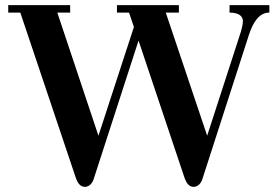

<svg xmlns="http://www.w3.org/2000/svg" viewBox="-20 -713 1074 747"><path d="M12 -664H59L276 -18C283 0 293 14 310 14C327 14 339 0 344 -15L519 -555L699 -18C706 0 716 14 733 14C750 14 762 0 767 -15L949 -579C966 -630 990 -664 1028 -664V-693H873V-664C912 -664 925 -648 925 -631C925 -616 920 -600 917 -589L786 -185L625 -664H676V-693H435V-664H482L501 -608L363 -185L203 -664H253V-693H12Z"/></svg>

Font: Monomakh Unicode
Style: Regular
Weight: 400
Version: Version 1.2